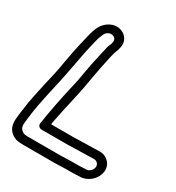

<svg xmlns="http://www.w3.org/2000/svg" viewBox="-189 -855 935 1022"><g transform="rotate(30 278.5 -344.5)"><path d="M373 1 310 3H122C97 3 86 4 70 -10C60 -19 55 -33 59 -59L62 -86C64 -99 66 -114 68 -131C70 -153 107 -325 112 -343C116 -361 119 -376 122 -392L132 -443C144 -509 153 -554 158 -574C167 -608 170 -633 182 -658L186 -668C193 -683 213 -697 233 -690C251 -684 259 -668 244 -637C239 -626 236 -613 232 -594C219 -534 216 -527 200 -440L191 -388C188 -372 182 -349 175 -318C163 -266 142 -161 132 -91C130 -76 143 -66 154 -66H321L384 -68C428 -69 457 -69 470 -70H475C485 -70 491 -67 498 -60C517 -39 496 -3 468 -1H461H460L421 1ZM391 -118 327 -116H185C186 -126 187 -134 190 -147C208 -237 228 -315 241 -386L250 -438C260 -492 266 -527 270 -541C275 -563 282 -604 290 -622C300 -646 307 -673 298 -696C290 -716 275 -730 255 -737C206 -754 159 -720 141 -684L136 -674C131 -662 126 -647 122 -632C107 -567 100 -546 82 -445L73 -394C62 -335 57 -325 39 -240C21 -157 20 -144 12 -86L9 -59C4 -23 10 10 34 30C56 49 76 53 114 53H304L367 51H415H416L455 49H461C506 47 550 8 556 -38C562 -83 528 -120 482 -120H475C463 -120 440 -118 391 -118Z"/></g></svg>

Font: AppleStorm
Style: XbdOutIta
Weight: 800
Foundry: Cannot Into Space Fonts
Version: Version 1.01